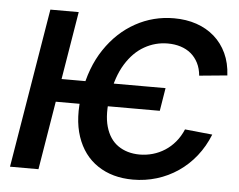

<svg xmlns="http://www.w3.org/2000/svg" viewBox="-52 -800 1085 873"><g transform="rotate(5 490.0 -363.5)"><path d="M696.8 -417.5 679.7 -312.5H177.2L194.3 -417.5ZM971.7 -499.5 844.2 -487.3Q841.3 -520 828.6 -544.9Q815.9 -569.8 795.7 -586.7Q775.4 -603.5 748.3 -612.1Q721.2 -620.6 689.5 -620.6Q632.8 -620.6 583.3 -592.5Q533.7 -564.5 498.3 -507.3Q462.9 -450.2 448.2 -362.8Q434.1 -276.4 450.4 -219.5Q466.8 -162.6 507.1 -134.8Q547.4 -106.9 604.5 -106.4Q635.7 -106.4 665 -114.7Q694.3 -123 720.2 -139.6Q746.1 -156.2 766.8 -180.9Q787.6 -205.6 801.3 -238.3L926.8 -225.6Q904.8 -170.4 870.1 -126.7Q835.4 -83 790.5 -52.5Q745.6 -22 693.4 -6.1Q641.1 9.8 585 9.8Q490.7 9.8 424.1 -34.7Q357.4 -79.1 329.1 -162.8Q300.8 -246.6 319.8 -362.8Q338.9 -480 395 -563.7Q451.2 -647.5 532.5 -692.4Q613.8 -737.3 708 -737.3Q764.2 -737.3 810.8 -721.4Q857.4 -705.6 892.6 -674.8Q927.7 -644 948.2 -600.1Q968.8 -556.2 971.7 -499.5ZM273.4 -727.5 153.3 0H23.4L144 -727.5Z"/></g></svg>

Font: Inter 20pt SemiBold
Style: Italic
Weight: 600
Italic angle: -9.3988°
Version: Version 4.001;git-66647c0bb